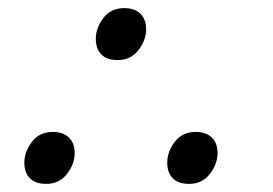

<svg xmlns="http://www.w3.org/2000/svg" viewBox="-20 -445 672 473"><path d="M94 8Q67 8 53.5 -6Q40 -20 40 -44Q40 -71 58.5 -95.5Q77 -120 110 -120Q136 -120 150 -106Q164 -92 164 -68Q164 -41 145 -16.5Q126 8 94 8ZM446 8Q419 8 405.5 -6Q392 -20 392 -44Q392 -71 410.5 -95.5Q429 -120 462 -120Q488 -120 502 -106Q516 -92 516 -68Q516 -41 497 -16.5Q478 8 446 8ZM270 -297Q243 -297 229.5 -311Q216 -325 216 -349Q216 -376 234.5 -400.5Q253 -425 286 -425Q312 -425 326 -411Q340 -397 340 -373Q340 -346 321 -321.5Q302 -297 270 -297Z"/></svg>

Font: Kufam
Style: Italic
Weight: 400
Italic angle: -11°
Designer: Artur Schmal
Foundry: Original Type
Version: Version 1.301; ttfautohint (v1.8.3)